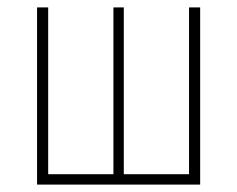

<svg xmlns="http://www.w3.org/2000/svg" viewBox="-20 -498 640 518"><path d="M80 0V-478H110V-28H286V-478H314V-28H490V-478H520V0Z"/></svg>

Font: Source Code Pro ExtraLight
Style: Regular
Weight: 200
Monospace: yes
Designer: Paul D. Hunt, Teo Tuominen
Foundry: Adobe
Version: Version 1.026;hotconv 1.1.0;makeotfexe 2.6.0